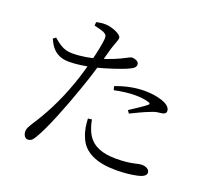

<svg xmlns="http://www.w3.org/2000/svg" viewBox="-134 -953 1268 1155"><g transform="rotate(20 500.0 -375.5)"><path d="M148.9 30.4C169.5 30.4 179.3 20.8 193 -1.8C236.3 -71.9 299.9 -233 346.9 -368.2C383.8 -468.9 417.2 -591.7 433.5 -651.5C445.1 -690.5 458.8 -714.6 458.8 -732.1C458 -755 394.6 -779 359.3 -780.6C334.6 -782.1 317.1 -778.9 295.8 -774.1L294.2 -751.3C314.6 -746.8 337.4 -741.4 356.7 -733.9C375.1 -725 380.2 -716.4 378.4 -694.2C371.7 -626.6 336.2 -486.3 300.5 -385.1C250.8 -245.4 194.7 -145.2 144.2 -68.9C129.2 -42.5 119.9 -32.6 119.9 -10.8C119.9 11.5 132.3 30.4 148.9 30.4ZM708.7 22C767.3 22 812.1 15.8 842.5 9.4C871.9 3.2 898.3 -7.6 898.3 -27.9C898.3 -51.1 872.1 -61.8 848.6 -61.8C820.2 -61.8 788.4 -42.8 687.7 -42.8C601.8 -42.8 540.8 -65.7 506.2 -119.8C486.9 -150.1 477.6 -186.1 472.2 -215.5L447.6 -212.3C449.3 -177.2 453.1 -139 469.7 -100.5C501.3 -12.9 592.8 22 708.7 22ZM223.5 -493.8C271.1 -493.8 329.1 -503.4 370.5 -512.8C448 -529.7 543.4 -563.8 568.6 -575.4C605.9 -591.4 617.1 -601.2 617.1 -619.9C617.1 -638.1 591.1 -647.8 573.9 -647.8C565.5 -647.8 554.8 -642.5 539.7 -634.2C502.9 -614.6 451.3 -591.8 383.7 -572.2C341.4 -560.1 282.7 -547.9 222.9 -548.3C174.4 -548.5 144.1 -567.4 101.5 -604.6L84.4 -592C117.2 -515.6 164.5 -493.8 223.5 -493.8ZM656.2 -342.3 668.8 -324.4C703.2 -340.9 750.5 -364.5 781 -375.6C807 -387.1 821.7 -390.5 840.3 -392.1C864.3 -394.4 881.1 -398.9 881.1 -417.4C881.1 -433.5 868.3 -449.3 845.4 -461C821.4 -472.4 776.5 -485.5 709.9 -485.5C643.8 -485.5 576.3 -468.2 528.6 -448.9L535.2 -425.5C578.9 -434.8 625 -441.2 668.9 -441.2C698.7 -441.2 732.6 -438 757.1 -429.4C765.9 -426.4 769.2 -421.4 761.3 -414.8C748.3 -402.3 690.3 -364.3 656.2 -342.3Z"/></g></svg>

Font: Source Han Serif TW VF
Style: Regular
Weight: 250
Designer: Ryoko NISHIZUKA 西塚涼子 (kana & ideographs); Frank Grießhammer (Latin, Greek & Cyrillic); Wenlong ZHANG 张文龙 (bopomofo); San
Foundry: Adobe
Version: Version 2.002;hotconv 1.1.0;makeotfexe 2.6.0